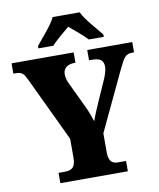

<svg xmlns="http://www.w3.org/2000/svg" viewBox="-99 -1008 895 1084"><g transform="rotate(-10 349.0 -465.5)"><path d="M168 -784V-771H254C273 -794 326 -838 355 -862C383 -839 440 -791 457 -771H543V-784C514 -822 453 -886 433 -931H278C258 -886 197 -822 168 -784ZM158 0H545V-59H500C471 -59 446 -69 446 -125V-235L608 -578C638 -640 649 -655 685 -655H696V-714H438V-655H456C501 -655 521 -641 521 -603C521 -596 519 -576 506 -543L456 -430C437 -387 419 -346 407 -311C396 -342 389 -365 372 -401L303 -546C293 -566 289 -587 289 -602C289 -636 316 -655 356 -655H360V-714H4V-655H16C56 -655 64 -642 83 -602L256 -237V-127C256 -70 231 -59 191 -59H158Z"/></g></svg>

Font: Noto Serif Ethiopic SemiCondensed Black
Style: Regular
Weight: 900
Width: 4
Designer: Monotype Design Team
Foundry: Monotype Imaging Inc.
Version: Version 2.102